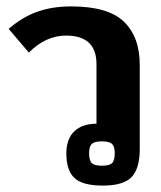

<svg xmlns="http://www.w3.org/2000/svg" viewBox="-20 -564 503 599"><path d="M187 -85Q187 -131 212 -154.5Q237 -178 281 -178V-364Q281 -453 186 -453Q123 -453 70 -400L7 -474Q50 -511 96.5 -527.5Q143 -544 202 -544Q317 -544 366.5 -496.5Q416 -449 416 -361V-99Q416 -38 390.5 -11.5Q365 15 301 15Q237 15 212 -9Q187 -33 187 -85ZM338 -86Q338 -107 329.5 -115Q321 -123 298 -123Q275 -123 266.5 -115Q258 -107 258 -86Q258 -63 266.5 -55Q275 -47 298 -47Q321 -47 329.5 -55Q338 -63 338 -86Z"/></svg>

Font: Pridi Medium
Style: Regular
Weight: 500
Designer: Katatrad Team
Foundry: CadsonDemak
Version: Version 1.001